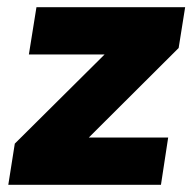

<svg xmlns="http://www.w3.org/2000/svg" viewBox="-20 -512 533 532"><path d="M3 0 21 -114 310 -401 315 -361H60L81 -492H493L475 -379L180 -85L175 -131H446L426 0Z"/></svg>

Font: Nunito Sans 12pt ExtraLight 12pt Black
Style: Italic
Weight: 900
Italic angle: -9°
Version: Version 3.101;gftools[0.9.27]